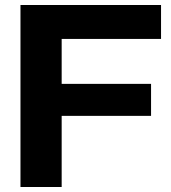

<svg xmlns="http://www.w3.org/2000/svg" viewBox="-20 -749 683 769"><path d="M62 0V-729H625V-593H206L227 -614V0ZM192 -285V-413H585V-285Z"/></svg>

Font: Mona Sans SemiExpanded
Style: Bold
Weight: 700
Width: 6
Designer: Deni Anggara
Foundry: GitHub
Version: Version 2.000